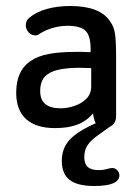

<svg xmlns="http://www.w3.org/2000/svg" viewBox="-20 -417 467 640"><path d="M282 -243Q265 -244 256 -244Q247 -244 242 -244Q237 -244 231 -244Q178 -244 142 -237Q106 -230 84 -215Q34 -183 34 -108Q34 -50 67 -20Q100 10 164 10Q207 10 237.5 -1.5Q268 -13 290 -39Q294 -10 303 -0.5Q312 9 326 9Q345 9 356 -1Q367 -11 367 -29V-226Q367 -279 363.5 -303.5Q360 -328 348 -344Q331 -371 297.5 -384Q264 -397 214 -397Q171 -397 135.5 -387Q100 -377 78 -358Q66 -349 66 -333Q66 -319 75.5 -309Q85 -299 98 -299Q106 -299 113 -305Q132 -317 156 -324Q180 -331 205 -331Q248 -331 265 -314.5Q282 -298 282 -254ZM284 -190V-129Q284 -104 268 -88Q252 -72 228.5 -64Q205 -56 182 -56Q114 -56 114 -113Q114 -145 129.5 -161.5Q145 -178 174.5 -184.5Q204 -191 244 -191Q260 -191 266 -190.5Q272 -190 284 -190ZM348 4 301 -7Q239 20 212.5 48.5Q186 77 186 119Q186 163 212.5 183Q239 203 294 203Q336 203 357 194Q378 185 378 168Q378 158 371 150.5Q364 143 354 143Q352 143 350 143.5Q348 144 346 144Q331 148 324 149Q317 150 309 150Q284 150 272.5 139.5Q261 129 261 107Q261 83 271.5 67.5Q282 52 301.5 37.5Q321 23 348 4Z"/></svg>

Font: Beiruti Medium
Style: Regular
Weight: 500
Designer: Arlette Boutros
Foundry: Boutros
Version: Version 1.41